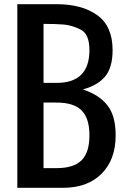

<svg xmlns="http://www.w3.org/2000/svg" viewBox="-20 -895 600 915"><path d="M62.5 0V-875H250Q371.1 -875 443.8 -822.5Q516.6 -770 516.6 -656.2Q516.6 -574.2 481.9 -531.5Q447.3 -488.8 375 -468.8Q453.1 -442.9 492.2 -392.8Q531.2 -342.8 531.2 -250Q531.2 -134.3 464.1 -67.1Q397 0 281.2 0ZM187.5 -93.8H250Q331.1 -93.8 368.7 -131.1Q406.2 -168.5 406.2 -250Q406.2 -331.5 368.7 -368.9Q331.1 -406.2 250 -406.2H187.5ZM187.5 -500H250Q406.2 -500 406.2 -656.2Q406.2 -732.9 364.5 -753.9Q322.8 -774.9 283.7 -778.1Q244.6 -781.2 187.5 -781.2Z"/></svg>

Font: Oswald-Regular
Style: Regular
Weight: 400
Designer: vernon adams
Foundry: vernon adams
Version: Version 2.002; ttfautohint (v0.92.18-e454-dirty) -l 8 -r 50 